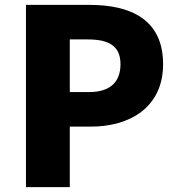

<svg xmlns="http://www.w3.org/2000/svg" viewBox="-20 -764 727 784"><path d="M86 0H265V-247H352C509 -247 646 -325 646 -502C646 -686 511 -744 347 -744H86ZM265 -388V-603H338C424 -603 472 -577 472 -502C472 -429 430 -388 343 -388Z"/></svg>

Font: Noto Sans CJK KR Black
Style: Regular
Weight: 900
Designer: Ryoko NISHIZUKA (kana & ideographs); Paul D. Hunt (Latin, Greek & Cyrillic); Wenlong ZHANG (bopomofo); Sandoll Communica
Foundry: Adobe Systems Incorporated
Version: Version 1.004;PS 1.004;hotconv 1.0.82;makeotf.lib2.5.63406